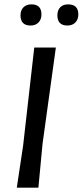

<svg xmlns="http://www.w3.org/2000/svg" viewBox="-20 -860 379 880"><path d="M124 -840Q170 -840 170 -794Q170 -771 156.5 -757Q143 -743 120 -743Q74 -743 74 -790Q74 -813 87.5 -826.5Q101 -840 124 -840ZM292 -840Q339 -840 339 -794Q339 -771 325.5 -757Q312 -743 289 -743Q243 -743 243 -790Q243 -813 256 -826.5Q269 -840 292 -840ZM236 -642 175 -201 156 0H57L86 -193L137 -642Z"/></svg>

Font: Alegreya Sans SC Medium
Style: Italic
Weight: 500
Italic angle: -7°
Designer: Juan Pablo del Peral
Foundry: Huerta Tipografica
Version: Version 2.007